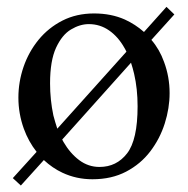

<svg xmlns="http://www.w3.org/2000/svg" viewBox="-20 -518 559 571"><path d="M42 33.7 18.1 11.7 88.9 -66.4Q64.9 -96.7 50.8 -135.3Q34.7 -180.2 34.7 -227.5Q34.7 -274.4 50 -319.1Q65.4 -363.8 94.7 -399.7Q124 -435.5 165.8 -456.8Q207.5 -478 259.8 -478Q310.5 -478 351.1 -460Q382.3 -445.8 408.2 -422.9L475.1 -497.6L498.5 -475.1L430.2 -399.4Q454.6 -371.1 467.8 -334Q484.4 -289.6 484.4 -241.2Q484.4 -196.3 470 -150.9Q455.6 -105.5 427 -67.9Q398.4 -30.3 355.2 -7.6Q312 15.1 254.9 15.1Q207 15.1 165.5 -4.4Q136.2 -18.1 110.4 -42ZM275.9 -21.5Q326.7 -21.5 357.9 -61.8Q389.2 -102.1 389.2 -201.7Q389.2 -253.9 378.9 -298.3Q377 -307.1 374.5 -315.4Q372.1 -323.7 369.6 -331.5L165 -103L168.9 -95.7Q188.5 -62 215.6 -41.7Q242.7 -21.5 275.9 -21.5ZM150.4 -135.3 356 -364.3Q354.5 -367.7 353 -370.4Q351.6 -373 350.1 -375.5Q331.5 -408.7 304.4 -427.5Q277.3 -446.3 244.1 -446.3Q217.8 -446.3 191.2 -430.4Q164.6 -414.6 146.7 -376Q128.9 -337.4 128.9 -270Q128.9 -221.2 138.7 -174.8Q141.6 -164.6 144.3 -154.8Q147 -145 150.4 -135.3Z"/></svg>

Font: Nuosu SIL
Style: Regular
Weight: 400
Designer: Peter Constable, Alex Kotlar, Peter Martin
Foundry: SIL International
Version: Version 2.300